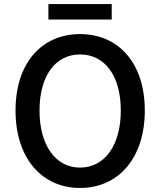

<svg xmlns="http://www.w3.org/2000/svg" viewBox="-20 -897 794 952"><path d="M377 35C566 35 698 -112 698 -349C698 -586 566 -728 377 -728C188 -728 57 -586 57 -349C57 -112 188 35 377 35ZM176 -349C176 -522 255 -627 377 -627C499 -627 579 -522 579 -349C579 -177 499 -66 377 -66C255 -66 176 -177 176 -349ZM220 -800H534V-877H220Z"/></svg>

Font: コーポレート・ロゴ ver3 Medium
Style: Regular
Weight: 500
Designer: [KANA_main] LOGOTYPE.JP [Source Han Sans] Ryoko NISHIZUKA 西塚涼子 (kana, bopomofo & ideographs); Paul D. Hunt (Latin, Greek
Version: Version 12.001;FEAKit 1.0